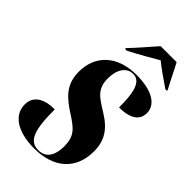

<svg xmlns="http://www.w3.org/2000/svg" viewBox="-283 -1033 1132 1132"><g transform="rotate(45 283.5 -467.0)"><path d="M208 -791V-784H223C286 -816 364 -862 404 -885C435 -860 483 -825 544 -784H557V-791C538 -824 499 -906 478 -944H345C302 -896 254 -838 208 -791ZM244 10C406 10 506 -76 506 -228C506 -314 470 -374 383 -427C303 -477 259 -502 259 -589C259 -663 291 -714 347 -714C417 -714 427 -618 427 -515C526 -515 567 -552 567 -608C567 -673 503 -724 364 -724C207 -724 110 -635 110 -497C110 -388 170 -338 254 -284C327 -237 361 -208 361 -124C361 -57 337 0 268 0C192 0 167 -66 167 -239C78 -239 21 -205 21 -134C21 -50 99 10 244 10Z"/></g></svg>

Font: Noto Serif Display Condensed Black
Style: Italic
Weight: 900
Width: 3
Italic angle: -12°
Designer: Monotype Design Team
Foundry: Monotype Imaging Inc.
Version: Version 2.009